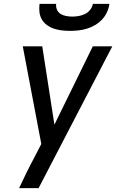

<svg xmlns="http://www.w3.org/2000/svg" viewBox="-20 -760 640 995"><path d="M79 215Q98 174 118 133.5Q138 93 160 52L194 -14L98 -520H199L262 -114L461 -520H562L180 215ZM343 -600Q321 -600 300 -602.5Q279 -605 259.5 -611.5Q240 -618 223.5 -630Q207 -642 197 -659Q187 -676 184.5 -697Q182 -718 185 -740H271Q269 -724 275.5 -709.5Q282 -695 294.5 -687.5Q307 -680 323 -677Q339 -674 355 -674Q371 -674 388 -677Q405 -680 420.5 -687.5Q436 -695 447.5 -709.5Q459 -724 461 -740H547Q544 -718 534.5 -697Q525 -676 509 -659Q493 -642 472.5 -630Q452 -618 430.5 -611.5Q409 -605 387 -602.5Q365 -600 343 -600Z"/></svg>

Font: Iosevka Md Ex Obl
Style: Regular
Weight: 500
Width: 7
Italic angle: -9°
Monospace: yes
Designer: Belleve Invis
Foundry: Belleve Invis
Version: Version 32.5.0; ttfautohint (v1.8.4)